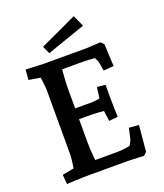

<svg xmlns="http://www.w3.org/2000/svg" viewBox="-162 -1014 964 1127"><g transform="rotate(-20 319.5 -451.0)"><path d="M59.7 5 54.7 -54.2 175.7 -77.2 121.7 -31.9Q123.7 -43.5 127.2 -66.4Q130.7 -89.2 133.7 -112.8Q136.7 -136.5 136.7 -149V-556.6Q136.7 -566.9 134.2 -587.4Q131.7 -607.8 128.7 -631.6Q125.7 -655.4 122.1 -675L175.7 -626.6L56.1 -646.5L61.1 -710Q79.5 -709 102.1 -708Q124.8 -707 146 -706Q167.1 -705 178.6 -705H413.7Q422.7 -705 442.7 -705.5Q462.7 -706 485.7 -707.5Q508.7 -709 527.7 -710L546.7 -692L553.7 -552.5L489.7 -547.5L481.3 -598Q480.3 -607.3 468.2 -630.6Q456.2 -654 445.2 -671L492.2 -631Q474.6 -633 444.6 -635.3Q414.5 -637.6 385.6 -637.6H215.2L265.5 -663.6Q263.5 -640.6 261.2 -613.6Q258.8 -586.6 257.6 -563.1Q256.5 -539.6 256.5 -526.6V-179Q256.5 -157.8 258.5 -128.8Q260.5 -99.7 263.1 -74Q265.8 -48.4 267.5 -34.6L226.5 -70.9H397.4Q429.3 -70.9 458.1 -75.7Q487 -80.5 498.7 -83.5L454.1 -42.4Q470.8 -62.1 484.1 -84.3Q497.4 -106.5 500 -118.5L513.7 -181.4L575.4 -176.4L560.4 -14L541.4 4Q522.4 3 500.5 2Q478.5 1 459 0.5Q439.5 0 427.4 0H201.4Q188.1 0 163.5 0.5Q138.9 1 111.5 2Q84 3 59.7 5ZM419.4 -258.4 405.4 -358.5 449.6 -320.1Q436.1 -321.5 415.2 -323.3Q394.4 -325.2 373.1 -326.9Q351.9 -328.5 337.6 -328.5H217V-395.9H357.6Q376.1 -395.9 400.6 -400.1Q425.1 -404.3 437.6 -407.2L405.4 -365.9L419.4 -470.3L471.6 -465.3V-381.3Q471.6 -323.5 474.6 -264.4ZM224.9 -752.4 202.8 -800 433.7 -907.4 465.9 -836.5Z"/></g></svg>

Font: Andada Pro
Style: Regular
Weight: 400
Designer: Carolina Giovagnoli
Foundry: Huerta Tipografica
Version: Version 3.003